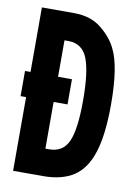

<svg xmlns="http://www.w3.org/2000/svg" viewBox="-75 -672 499 721"><g transform="rotate(10 175.0 -311.5)"><path d="M26 0V-281H5V-377H26V-623H149Q213 -623 254.5 -589Q296 -555 314 -515Q329 -485 337 -433Q345 -381 345 -308Q345 -194 323.5 -126.5Q302 -59 257 -29.5Q212 0 141 0ZM131 -103H145Q198 -103 218.5 -149.5Q239 -196 239 -305Q239 -415 219 -465.5Q199 -516 146 -516H131V-377H184V-281H131Z"/></g></svg>

Font: Inconsolata ExtraCondensed Black
Style: Regular
Weight: 900
Width: 2
Monospace: yes
Designer: Raph Levien, Cyreal, Brenton Simpson
Foundry: Raph Levien, Cyreal, Google
Version: Version 3.001; ttfautohint (v1.8.2.53-6de2)